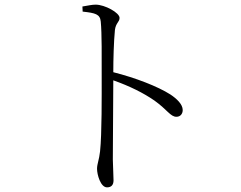

<svg xmlns="http://www.w3.org/2000/svg" viewBox="-20 -771 1040 827"><path d="M335 -743 336 -721C391 -715 411 -710 414 -678C419 -627 418 -522 418 -443C418 -363 419 -193 411 -119C407 -82 398 -65 398 -44C398 -19 413 36 441 36C459 36 469 26 469 6C469 -12 467 -40 466 -84L468 -425C539 -400 597 -371 645 -338C701 -298 714 -268 740 -268C758 -268 767 -282 767 -297C767 -322 741 -346 714 -364C659 -399 563 -436 468 -460C468 -514 470 -591 475 -642C479 -673 495 -676 495 -694C495 -716 432 -751 392 -751C376 -751 360 -747 335 -743Z"/></svg>

Font: Noto Serif TC Light
Style: Regular
Weight: 300
Designer: Ryoko NISHIZUKA 西塚涼子 (kana & ideographs); Frank Grießhammer (Latin, Greek & Cyrillic); Wenlong ZHANG 张文龙 (bopomofo); San
Foundry: Adobe
Version: Version 2.001;hotconv 1.1.0;makeotfexe 2.6.0